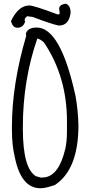

<svg xmlns="http://www.w3.org/2000/svg" viewBox="-20 -1004 470 1029"><path d="M176.8 -856.4Q304.7 -856.4 384.8 -489.3Q398.4 -414.1 400.4 -333Q400.4 -95.7 274.4 -12.7Q224.6 4.9 197.3 4.9Q92.8 4.9 59.6 -161.1Q43.9 -223.6 43.9 -308.6V-324.2Q43.9 -551.8 120.1 -810.5V-819.3L118.2 -822.3Q127 -856.4 176.8 -856.4ZM179.7 -796.9Q102.5 -573.2 102.5 -324.2V-314.5Q102.5 -100.6 172.9 -59.6L197.3 -52.7H207Q293.9 -52.7 330.1 -207Q338.9 -247.1 338.9 -299.8V-354.5Q338.9 -592.8 215.8 -776.4Q192.4 -796.9 179.7 -796.9ZM331.1 -984.4Q358.4 -976.6 358.4 -935.5Q349.6 -867.2 296.9 -867.2H293.9Q258.8 -874 155.3 -913.1L127 -917Q112.3 -910.2 112.3 -895.5V-891.6L115.2 -889.6Q104.5 -855.5 75.2 -855.5H73.2Q46.9 -855.5 39.1 -891.6Q79.1 -974.6 136.7 -974.6Q162.1 -974.6 288.1 -926.8H293.9Q299.8 -926.8 299.8 -935.5L296.9 -957Q296.9 -978.5 331.1 -984.4Z"/></svg>

Font: Sue Ellen Francisco
Style: Regular
Weight: 400
Designer: Kimberly Geswein
Foundry: Kimberly Geswein
Version: Version 1.002 2007